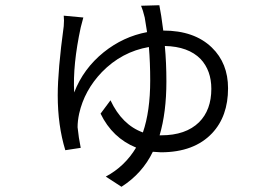

<svg xmlns="http://www.w3.org/2000/svg" viewBox="-20 -632 1040 735"><path d="M590 -612Q597 -578 605 -515Q724 -515 791 -450Q853 -390 853 -294Q853 -187 792 -122Q723 -49 596 -49L565 -51Q525 32 445 83L385 44Q458 5 501 -67Q410 -104 365 -197L403 -248Q447 -154 527 -125Q555 -206 555 -324Q555 -392 550 -452Q446 -434 370 -356Q303 -286 283 -197Q277 -169 277 -145Q281 -105 289 -66L230 -57Q201 -152 201 -267Q201 -363 224 -532Q226 -555 224 -572L299 -565L289 -527Q258 -383 264 -278Q299 -369 377 -432Q452 -492 543 -509L534 -565Q527 -594 520 -610ZM617 -320Q617 -202 591 -114H597Q691 -114 742 -164Q789 -211 789 -292Q789 -362 748 -406Q701 -454 611 -456Q617 -392 617 -320Z"/></svg>

Font: Source Han Sans CN Normal
Style: Regular
Weight: 350
Designer: Ryoko NISHIZUKA 西塚涼子 (kana, bopomofo & ideographs); Paul D. Hunt (Latin, Greek & Cyrillic); Sandoll Communications 산돌커뮤니
Foundry: Adobe
Version: Version 2.004;hotconv 1.0.118;makeotfexe 2.5.65603